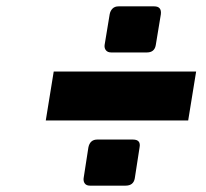

<svg xmlns="http://www.w3.org/2000/svg" viewBox="-20 -658 649 604"><path d="M309 -516 325 -613Q327 -624 334 -631Q341 -638 353 -638H465Q489 -638 486 -613L470 -516Q466 -493 442 -493H330Q319 -493 313.5 -499.5Q308 -506 309 -516ZM149 -433H597L572 -279H124ZM243 -97 258 -194Q263 -219 286 -219H398Q424 -219 419 -194L404 -97Q400 -74 375 -74H263Q252 -74 247 -80.5Q242 -87 243 -97Z"/></svg>

Font: Exo Black
Style: Italic
Weight: 900
Italic angle: -9°
Designer: Natanael Gama
Foundry: Natanael Gama
Version: Version 1.500; ttfautohint (v1.6)